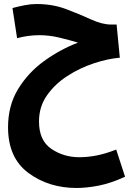

<svg xmlns="http://www.w3.org/2000/svg" viewBox="-20 -543 672 955"><path d="M602 336 558 201Q504 222 460 230.5Q416 239 374 239Q297 239 235.5 197.5Q174 156 174 61Q174 -12 213.5 -68.5Q253 -125 315 -165Q377 -205 446.5 -228Q516 -251 576 -256L560 -421H532Q488 -421 432.5 -446.5Q377 -472 309.5 -497.5Q242 -523 162 -523Q133 -523 102.5 -517Q72 -511 42 -503L65 -353Q120 -368 176 -368Q225 -368 275 -356Q325 -344 368 -331Q279 -297 199.5 -239.5Q120 -182 70 -100Q20 -18 20 90Q20 242 121 317Q222 392 361 392Q410 392 470 380.5Q530 369 602 336Z"/></svg>

Font: Noto Sans Arabic Condensed Extra
Style: Regular
Weight: 800
Width: 3
Designer: Nadine Chahine - Monotype Design Team
Foundry: Monotype Imaging Inc.
Version: Version 1.902